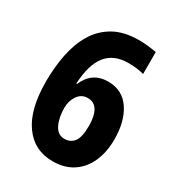

<svg xmlns="http://www.w3.org/2000/svg" viewBox="-164 -854 798 872"><g transform="rotate(30 235.0 -417.5)"><path d="M37 -380Q37 -453 50 -520.5Q63 -588 94 -640.5Q125 -693 178 -723.5Q231 -754 311 -754Q334 -754 357 -751.5Q380 -749 402 -745V-630Q364 -640 321 -640Q244 -640 205 -591Q166 -542 161 -441H165Q199 -521 283 -521Q358 -521 398 -461.5Q438 -402 438 -307Q438 -241 415.5 -190Q393 -139 349.5 -110Q306 -81 244 -81Q147 -81 92 -158Q37 -235 37 -380ZM239 -196Q271 -196 289 -219.5Q307 -243 307 -303Q307 -354 290.5 -382Q274 -410 240 -410Q207 -410 188 -382.5Q169 -355 169 -319Q169 -267 186.5 -231.5Q204 -196 239 -196Z"/></g></svg>

Font: Noto Sans Telugu UI ExtraCondensed
Style: Bold
Weight: 700
Width: 2
Designer: Jelle Bosma - Monotype Design Team
Foundry: Monotype Imaging Inc.
Version: Version 2.006